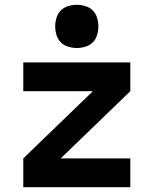

<svg xmlns="http://www.w3.org/2000/svg" viewBox="-20 -780 640 800"><path d="M77 0V-120L367 -400H77V-520H523V-400L233 -120H523V0ZM300 -580Q282 -580 264 -585.5Q246 -591 233.5 -603.5Q221 -616 215.5 -634Q210 -652 210 -670Q210 -688 215.5 -706Q221 -724 233.5 -736.5Q246 -749 264 -754.5Q282 -760 300 -760Q318 -760 336 -754.5Q354 -749 366.5 -736.5Q379 -724 384.5 -706Q390 -688 390 -670Q390 -652 384.5 -634Q379 -616 366.5 -603.5Q354 -591 336 -585.5Q318 -580 300 -580Z"/></svg>

Font: Iosevka Aile Heavy
Style: Regular
Weight: 900
Designer: Belleve Invis
Foundry: Belleve Invis
Version: Version 31.1.0; ttfautohint (v1.8.4)